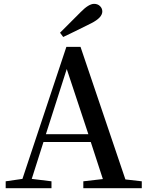

<svg xmlns="http://www.w3.org/2000/svg" viewBox="-20 -987 774 1007"><path d="M311.5 -793 294.9 -815.4 403.3 -923.8Q445.3 -966.8 473.6 -966.8Q492.2 -966.8 504.4 -955.1Q516.6 -943.4 516.6 -926.8Q516.6 -894.5 459 -865.2Q359.4 -815.4 311.5 -793ZM220.7 -283.2H443.4L330.1 -625ZM637.7 -45.9 723.6 -36.1V0H417V-36.1L519.5 -47.9L456.1 -242.2H208L146.5 -48.8L250 -36.1V0H9.8V-36.1L97.7 -48.8L328.1 -741.2H402.3Z"/></svg>

Font: GenYoMin TW TTF SemiBold
Style: Regular
Weight: 600
Version: Version 1.300